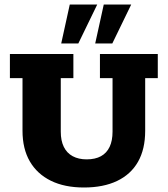

<svg xmlns="http://www.w3.org/2000/svg" viewBox="-20 -823 746 853"><path d="M353 10Q267 10 206 -20Q145 -50 112.5 -106Q80 -162 80 -242V-476H24V-583H306V-476H250V-238Q250 -198 263.5 -170.5Q277 -143 303 -129Q329 -115 365 -115Q403 -115 428.5 -129Q454 -143 467 -170.5Q480 -198 480 -238V-476H424V-583H681V-476H625V-242Q625 -160 593 -104Q561 -48 500 -19Q439 10 353 10ZM252 -630 290 -803H412L328 -630ZM403 -630 441 -803H563L479 -630Z"/></svg>

Font: Rokkitt ExtraBold
Style: Regular
Weight: 800
Version: Version 3.103